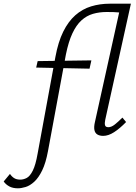

<svg xmlns="http://www.w3.org/2000/svg" viewBox="-150 -731 735 1040"><path d="M-53 289Q-81 289 -100 278.5Q-119 268 -130 252L-96 211Q-86 226 -73 234Q-60 242 -40 242Q-23 242 -5.5 233Q12 224 27.5 193.5Q43 163 54 100L150 -422Q165 -504 192.5 -559.5Q220 -615 258 -648.5Q296 -682 343.5 -696.5Q391 -711 445 -711H518L504 -663Q482 -665 465 -665.5Q448 -666 428 -666Q388 -666 353.5 -656Q319 -646 291 -620.5Q263 -595 242 -550Q221 -505 207 -436L110 87Q98 152 78.5 192Q59 232 35.5 253.5Q12 275 -11.5 282Q-35 289 -53 289ZM46 -365 54 -400 345 -404 335 -359ZM409 5Q390 5 377.5 -2.5Q365 -10 361.5 -26.5Q358 -43 364 -69L506 -711H559L420 -82Q416 -63 419 -52.5Q422 -42 437 -42Q453 -42 471 -56Q489 -70 513 -94L533 -70Q499 -35 468 -15Q437 5 409 5Z"/></svg>

Font: Ysabeau Office Light
Style: Italic
Weight: 300
Italic angle: -12°
Designer: Christian Thalmann (Catharsis Fonts)
Version: Version 2.001;gftools[0.9.30]; featfreeze: tnum,lnum,ss02